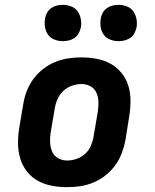

<svg xmlns="http://www.w3.org/2000/svg" viewBox="-20 -765 640 793"><path d="M257 8Q224 8 193 2Q162 -4 136 -18.5Q110 -33 91.5 -56.5Q73 -80 64 -109Q55 -138 54.5 -170Q54 -202 59 -234L76 -334Q80 -361 90 -387.5Q100 -414 117 -437.5Q134 -461 157.5 -479.5Q181 -498 208 -509Q235 -520 262 -524Q289 -528 316 -528Q349 -528 380 -522Q411 -516 437 -501.5Q463 -487 482 -463.5Q501 -440 510 -411Q519 -382 519 -350Q519 -318 514 -286L498 -186Q493 -159 483 -132.5Q473 -106 456 -82.5Q439 -59 415.5 -40.5Q392 -22 365.5 -11Q339 0 311.5 4Q284 8 257 8ZM257 -102Q277 -102 297 -109Q317 -116 332.5 -130.5Q348 -145 356 -164.5Q364 -184 367 -204L384 -304Q387 -324 386.5 -344Q386 -364 378.5 -381.5Q371 -399 354 -408.5Q337 -418 317 -418Q297 -418 277 -411Q257 -404 241.5 -389.5Q226 -375 217.5 -355.5Q209 -336 206 -316L189 -216Q186 -196 187 -176Q188 -156 195.5 -138.5Q203 -121 220 -111.5Q237 -102 257 -102ZM469 -595Q452 -595 435 -601.5Q418 -608 408.5 -621.5Q399 -635 396 -652.5Q393 -670 396 -688Q398 -701 404.5 -712.5Q411 -724 421.5 -731.5Q432 -739 444.5 -742Q457 -745 470 -745Q487 -745 504 -738.5Q521 -732 530.5 -718.5Q540 -705 543.5 -687.5Q547 -670 544 -652Q541 -639 535 -627.5Q529 -616 518 -608.5Q507 -601 494.5 -598Q482 -595 469 -595ZM239 -595Q222 -595 205 -601.5Q188 -608 178.5 -621.5Q169 -635 166 -652.5Q163 -670 166 -688Q168 -701 174.5 -712.5Q181 -724 191.5 -731.5Q202 -739 214.5 -742Q227 -745 240 -745Q257 -745 274 -738.5Q291 -732 300.5 -718.5Q310 -705 313.5 -687.5Q317 -670 314 -652Q311 -639 305 -627.5Q299 -616 288 -608.5Q277 -601 264.5 -598Q252 -595 239 -595Z"/></svg>

Font: Iosevka HT Extrabold Extended
Style: Italic
Weight: 800
Width: 7
Italic angle: -9°
Monospace: yes
Designer: Belleve Invis
Foundry: Belleve Invis
Version: Version 32.3.0; ttfautohint (v1.8.4)